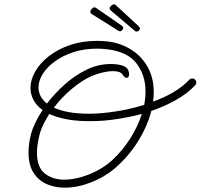

<svg xmlns="http://www.w3.org/2000/svg" viewBox="-20 -789 928 888"><path d="M610 -643Q606 -644 605 -645L494 -739Q487 -744 487 -752V-753Q489 -758 496 -764Q503 -770 508 -769Q514 -768 516 -765L623 -666Q625 -664 626.5 -661Q628 -658 626 -653Q622 -646 618.5 -644.5Q615 -643 610 -643ZM535 -644Q531 -645 529 -646L406 -723Q398 -727 398 -735V-736Q398 -741 404.5 -748Q411 -755 416 -755Q422 -755 425 -752L545 -669Q547 -667 549 -664Q551 -661 549 -657Q546 -649 542.5 -647Q539 -645 535 -644ZM279 79Q234 79 196 62.5Q158 46 135 10Q112 -26 112 -83Q112 -102 114.5 -123Q117 -144 123 -167Q136 -218 177 -280Q148 -301 134.5 -327.5Q121 -354 121 -382Q121 -420 143 -458.5Q165 -497 206 -529Q247 -561 303.5 -580.5Q360 -600 428 -600Q453 -600 480 -597Q537 -590 585 -560.5Q633 -531 662 -481Q691 -431 691 -362Q691 -340 688 -319Q738 -337 781 -362Q824 -387 854 -419Q861 -426 869 -426Q877 -426 882.5 -420.5Q888 -415 888 -408Q888 -400 882 -394Q845 -355 792 -325.5Q739 -296 680 -276Q661 -203 617.5 -134Q574 -65 513 -12Q464 30 401 54.5Q338 79 279 79ZM401 -436Q361 -418 314 -379.5Q267 -341 229 -291Q257 -278 298 -270.5Q339 -263 394 -263Q444 -263 511.5 -273Q579 -283 647 -304Q653 -337 653 -367Q653 -441 611.5 -495.5Q570 -550 476 -561Q452 -564 429 -564Q370 -564 320.5 -548Q271 -532 234.5 -505.5Q198 -479 178 -447.5Q158 -416 158 -384Q158 -364 167.5 -345Q177 -326 197 -310Q233 -357 280 -399Q327 -441 381 -467Q435 -493 492 -493Q521 -493 546 -486Q556 -483 564.5 -476Q573 -469 575 -458Q576 -455 576.5 -452.5Q577 -450 577 -447Q577 -429 565 -429Q556 -429 547 -444Q537 -460 503 -460Q481 -460 453.5 -453.5Q426 -447 401 -436ZM151 -82Q151 -15 187.5 13.5Q224 42 276 42Q314 42 355.5 30Q397 18 434.5 -2.5Q472 -23 500 -49Q548 -94 583 -149.5Q618 -205 636 -262Q579 -247 522.5 -238.5Q466 -230 418 -229Q348 -227 296 -236Q244 -245 208 -262Q192 -237 179.5 -211Q167 -185 161 -158Q151 -117 151 -82Z"/></svg>

Font: Meow Script
Style: Regular
Weight: 400
Designer: Robert E. Leuschke
Foundry: Robert E. Leuschke
Version: Version 1.010; ttfautohint (v1.8.3)